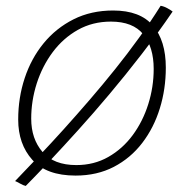

<svg xmlns="http://www.w3.org/2000/svg" viewBox="-20 -574 630 649"><path d="M563.5 -535Q513 -461 458.8 -390.8Q404.5 -320.5 350 -255.8Q295.5 -191 244 -134Q192.5 -77 147.5 -29.2Q102.5 18.5 67 54.5Q59.5 53 48 46.5Q36.5 40 31 38Q68.5 -1 110.2 -45Q152 -89 195.5 -137.2Q239 -185.5 283 -236.5Q327 -287.5 369.2 -340.2Q411.5 -393 450.5 -447Q489.5 -501 523 -554.5Q534.5 -552.5 546.2 -546Q558 -539.5 563.5 -535ZM235.5 19.5Q137 19.5 89.2 -33.8Q41.5 -87 41.5 -170Q41.5 -243.5 63.5 -310Q85.5 -376.5 127.5 -427.8Q169.5 -479 228.8 -508.8Q288 -538.5 362.5 -538.5Q453.5 -538.5 497 -487.5Q540.5 -436.5 540.5 -345.5Q540.5 -273 520.2 -207.5Q500 -142 460.8 -90.8Q421.5 -39.5 364.8 -10Q308 19.5 235.5 19.5ZM238 -16Q298 -16 346.2 -43.5Q394.5 -71 428.8 -117.5Q463 -164 481.2 -222Q499.5 -280 499.5 -341Q499.5 -414.5 464.5 -457.8Q429.5 -501 355 -501Q293 -501 243.2 -473Q193.5 -445 158.2 -397.8Q123 -350.5 104.2 -292Q85.5 -233.5 85.5 -173Q85.5 -104.5 123.8 -60.2Q162 -16 238 -16Z"/></svg>

Font: Grandstander Thin Thin
Style: Italic
Weight: 250
Italic angle: -15°
Version: Version 1.200